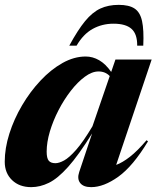

<svg xmlns="http://www.w3.org/2000/svg" viewBox="-24 -757 644 790"><path d="M302 -49.5 355 -208Q299 -118 256.2 -70.2Q213.5 -22.5 177.2 -4.8Q141 13 104.5 13Q55.5 13 25.5 -16Q-4.5 -45 -4.5 -91.5Q-4.5 -147 14.5 -207Q33.5 -267 66.8 -323.5Q100 -380 142.8 -425.5Q185.5 -471 233.2 -497.8Q281 -524.5 328.5 -524.5Q357.5 -524.5 384 -509.2Q410.5 -494 433.5 -461L451 -512H600L454 -78.5Q480 -88 510.8 -112Q541.5 -136 579 -180L585 -175.5Q523 -73 463 -30Q403 13 351 13Q319 13 305.8 -4.2Q292.5 -21.5 302 -49.5ZM168 -133Q168 -106 176.5 -95.8Q185 -85.5 204 -85.5Q219 -85.5 239.8 -96.8Q260.5 -108 289.2 -140.5Q318 -173 356.5 -237.5L427.5 -444Q409.5 -463 381.5 -463Q354.5 -463 325 -441.2Q295.5 -419.5 267.5 -383.5Q239.5 -347.5 217 -304Q194.5 -260.5 181.2 -216Q168 -171.5 168 -133ZM443 -659.5Q396 -659.5 357.2 -638Q318.5 -616.5 291 -569H261Q296 -633.5 326 -670Q356 -706.5 388.8 -721.8Q421.5 -737 464.5 -737Q506.5 -737 529.5 -722Q552.5 -707 560.5 -670.2Q568.5 -633.5 565.5 -569H540.5Q541 -617 517.2 -638.2Q493.5 -659.5 443 -659.5Z"/></svg>

Font: Newsreader 72pt
Style: Bold Italic
Weight: 700
Italic angle: -17°
Designer: Hugues Gentile
Foundry: Production Type
Version: Version 1.003; ttfautohint (v1.8.3)